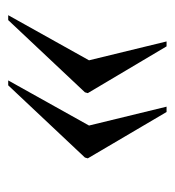

<svg xmlns="http://www.w3.org/2000/svg" viewBox="1 -504 426 468"><g transform="rotate(-90 214.0 -270.0)"><path d="M335 -77H347L301 -266L411 -463H399L223 -276L221 -269ZM175 -77H188L142 -266L252 -463H240L64 -276L62 -269Z"/></g></svg>

Font: Noto Serif Display ExtraCondensed Medium
Style: Italic
Weight: 500
Width: 2
Italic angle: -12°
Designer: Monotype Design Team
Foundry: Monotype Imaging Inc.
Version: Version 2.009